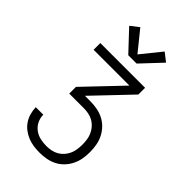

<svg xmlns="http://www.w3.org/2000/svg" viewBox="-285 -868 1171 1171"><g transform="rotate(45 300.0 -283.0)"><path d="M302 205Q276 205 250 201.5Q224 198 199.5 188Q175 178 154 162Q133 146 118.5 124Q104 102 97 76.5Q90 51 89 25H154Q154 52 166 77Q178 102 200 118.5Q222 135 248.5 141Q275 147 302 147Q323 147 343.5 143Q364 139 382.5 128.5Q401 118 415 102Q429 86 437.5 67Q446 48 449 27Q452 6 452 -15Q452 -36 449 -57Q446 -78 437 -97.5Q428 -117 414 -133Q400 -149 381.5 -159.5Q363 -170 342 -174Q321 -178 300 -178H175V-236L400 -472H91V-530H477V-472L252 -236H300Q329 -236 358.5 -230.5Q388 -225 414 -211.5Q440 -198 460.5 -176.5Q481 -155 494 -128.5Q507 -102 512 -73Q517 -44 517 -14Q517 15 512 43.5Q507 72 494 98.5Q481 125 460.5 146.5Q440 168 414.5 181Q389 194 360 199.5Q331 205 302 205ZM264 -598 141 -729 195 -771 300 -641 405 -771 459 -729 336 -598Z"/></g></svg>

Font: Iosevka Curly Light Extended
Style: Regular
Weight: 300
Width: 7
Monospace: yes
Designer: Belleve Invis
Foundry: Belleve Invis
Version: Version 11.1.0; ttfautohint (v1.8.3)